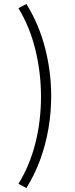

<svg xmlns="http://www.w3.org/2000/svg" viewBox="-20 -825 373 960"><path d="M112 115 72 94Q100 49.5 121.2 -1.5Q142.5 -52.5 156.8 -108.5Q171 -164.5 178 -223.5Q185 -282.5 185 -342Q185 -461.5 156.8 -577Q128.5 -692.5 72 -784L112 -805Q174.5 -704.5 205.2 -585.5Q236 -466.5 236 -344Q236 -262.5 222.2 -182.2Q208.5 -102 181 -26.8Q153.5 48.5 112 115Z"/></svg>

Font: Geologica Thin Roman Thin
Style: Regular
Weight: 250
Version: Version 1.010;gftools[0.9.28]